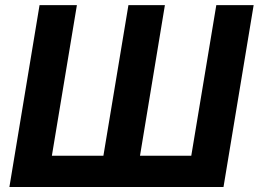

<svg xmlns="http://www.w3.org/2000/svg" viewBox="-20 -748 1035 768"><path d="M138.2 -727.5H287.6L187.5 -125H393.6L493.7 -727.5H639.6L540 -125H745.1L845.2 -727.5H994.6L874 0H17.6Z"/></svg>

Font: Inter 20pt
Style: Bold Italic
Weight: 700
Italic angle: -9.3988°
Version: Version 4.001;git-66647c0bb